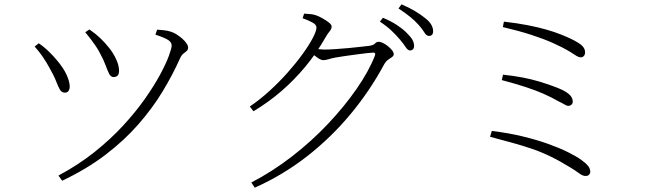

<svg xmlns="http://www.w3.org/2000/svg" viewBox="-20 -812 3030 887"><path d="M250 -1Q342 -50 416.5 -109.5Q491 -169 549 -232Q607 -295 649.5 -355.5Q692 -416 719.5 -467Q747 -518 760 -553.5Q773 -589 773 -602Q773 -616 758 -626.5Q743 -637 698 -652L706 -675Q718 -674 735 -672.5Q752 -671 768 -666Q782 -662 796 -653Q810 -644 822 -633.5Q834 -623 841.5 -612Q849 -601 849 -593Q849 -582 842.5 -576.5Q836 -571 827 -564Q818 -557 811 -541Q778 -467 731.5 -390Q685 -313 620 -238.5Q555 -164 468 -97.5Q381 -31 267 23ZM280 -384Q265 -384 257 -397.5Q249 -411 239.5 -436Q230 -461 210 -496Q195 -524 177.5 -549.5Q160 -575 140 -597L159 -612Q183 -596 206.5 -573Q230 -550 246 -530Q275 -495 288 -465.5Q301 -436 302 -416Q303 -403 297.5 -393.5Q292 -384 280 -384ZM505 -456Q492 -456 484.5 -470.5Q477 -485 468 -510Q459 -535 443 -564Q434 -582 423.5 -597.5Q413 -613 401 -629Q389 -645 374 -663L393 -676Q421 -657 443 -636Q465 -615 484 -591Q504 -566 517 -537.5Q530 -509 530 -485Q530 -470 523.5 -463Q517 -456 505 -456Z M1874 -579Q1864 -579 1854 -594.5Q1844 -610 1827 -630Q1811 -649 1789 -670Q1767 -691 1735 -712L1749 -730Q1787 -714 1813.5 -696.5Q1840 -679 1856 -663Q1876 -644 1884.5 -629.5Q1893 -615 1893 -600Q1893 -590 1888 -584.5Q1883 -579 1874 -579ZM1141 31Q1238 -19 1328.5 -89Q1419 -159 1495 -239.5Q1571 -320 1627.5 -401.5Q1684 -483 1712 -555Q1717 -569 1705 -569Q1697 -569 1674.5 -566.5Q1652 -564 1623.5 -560Q1595 -556 1569.5 -552.5Q1544 -549 1529 -546Q1513 -543 1498 -538.5Q1483 -534 1474 -534Q1463 -534 1448 -544.5Q1433 -555 1416 -568L1430 -588Q1445 -586 1456.5 -584.5Q1468 -583 1477 -583Q1497 -583 1528 -585Q1559 -587 1591 -590Q1623 -593 1648.5 -596Q1674 -599 1684 -600Q1706 -603 1712.5 -611Q1719 -619 1730 -619Q1738 -619 1750 -613Q1762 -607 1773 -598Q1784 -589 1791.5 -579.5Q1799 -570 1799 -562Q1799 -554 1791 -548.5Q1783 -543 1773 -536Q1763 -529 1756 -517Q1690 -394 1600.5 -286Q1511 -178 1400 -91Q1289 -4 1157 55ZM1134 -320Q1180 -351 1225 -392Q1270 -433 1309 -477Q1348 -521 1378 -562.5Q1408 -604 1425 -636.5Q1442 -669 1442 -685Q1442 -698 1423.5 -708Q1405 -718 1378 -728L1385 -749Q1398 -748 1412.5 -747Q1427 -746 1441 -741Q1455 -736 1471.5 -726.5Q1488 -717 1500 -707.5Q1512 -698 1512 -690Q1512 -678 1503 -667.5Q1494 -657 1483 -638Q1442 -566 1391 -504.5Q1340 -443 1280.5 -391.5Q1221 -340 1151 -298ZM1962 -646Q1950 -646 1940.5 -662Q1931 -678 1914 -697Q1896 -717 1875 -734Q1854 -751 1821 -773L1835 -792Q1872 -776 1898.5 -760Q1925 -744 1942 -730Q1963 -714 1972 -698.5Q1981 -683 1981 -668Q1981 -657 1976 -651.5Q1971 -646 1962 -646Z M2685 1Q2672 1 2656 -11Q2640 -23 2617 -37Q2567 -68 2523.5 -89Q2480 -110 2437.5 -124.5Q2395 -139 2348 -152Q2301 -165 2244 -180L2252 -207Q2328 -198 2394 -182Q2460 -166 2513 -147Q2566 -128 2605 -108.5Q2644 -89 2666 -73Q2688 -57 2697.5 -44.5Q2707 -32 2707 -18Q2707 -11 2701.5 -5Q2696 1 2685 1ZM2605 -323Q2598 -323 2587.5 -329.5Q2577 -336 2562 -343Q2527 -363 2490.5 -379Q2454 -395 2408 -410Q2362 -425 2298 -442L2304 -467Q2399 -457 2468.5 -436Q2538 -415 2577 -397Q2603 -384 2614.5 -371Q2626 -358 2626 -342Q2626 -334 2620 -328.5Q2614 -323 2605 -323ZM2664 -547Q2657 -547 2649.5 -550.5Q2642 -554 2633.5 -560Q2625 -566 2613 -573Q2576 -595 2533 -614Q2490 -633 2434.5 -651Q2379 -669 2303 -687L2308 -712Q2370 -705 2418.5 -695.5Q2467 -686 2505 -675Q2543 -664 2570.5 -653Q2598 -642 2617 -633Q2656 -614 2669.5 -600.5Q2683 -587 2683 -570Q2683 -562 2680 -557Q2677 -552 2672.5 -549.5Q2668 -547 2664 -547Z"/></svg>

Font: Noto Serif SC ExtraLight ExtraLight
Style: Regular
Weight: 250
Version: Version 2.002-H1;hotconv 1.1.0;makeotfexe 2.6.0